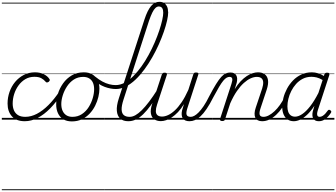

<svg xmlns="http://www.w3.org/2000/svg" viewBox="-20 -1312 3686 2105"><path d="M252 17Q159 17 111 -36Q63 -89 63 -177Q63 -243 84.5 -304.5Q106 -366 146 -414Q186 -462 241 -490.5Q296 -519 363 -519Q419 -519 460 -498.5Q501 -478 521 -447Q528 -438 525.5 -431Q523 -424 514 -415Q503 -408 494.5 -408Q486 -408 480 -416Q461 -439 433 -454.5Q405 -470 357 -470Q302 -470 258.5 -444.5Q215 -419 183.5 -376Q152 -333 135.5 -281Q119 -229 119 -176Q119 -134 133.5 -101Q148 -68 178.5 -49.5Q209 -31 258 -31Q269 -31 273.5 -23.5Q278 -16 277 -6.5Q276 3 269.5 10Q263 17 252 17ZM0 763H524V773H0ZM0 -20H524V0H0ZM0 -505H524V-500H0ZM0 -1283H524V-1273H0Z M251 17Q242 17 237.5 10Q233 3 233.5 -6.5Q234 -16 240 -23.5Q246 -31 257 -31Q321 -31 385 -64.5Q449 -98 512 -161Q575 -224 634 -313Q639 -321 648.5 -318.5Q658 -316 663.5 -308.5Q669 -301 662 -292Q599 -194 531.5 -125Q464 -56 393.5 -19.5Q323 17 251 17ZM524 763V773ZM524 -20V0ZM524 -505V-500ZM524 -1283V-1273Z M768 19Q712 19 673.5 -4.5Q635 -28 615.5 -70.5Q596 -113 596 -168Q596 -223 615 -284Q634 -345 672 -398.5Q710 -452 766.5 -485.5Q823 -519 899 -519Q954 -519 992 -496.5Q1030 -474 1050 -433.5Q1070 -393 1070 -339Q1070 -298 1058.5 -249.5Q1047 -201 1023.5 -153.5Q1000 -106 963.5 -67Q927 -28 878.5 -4.5Q830 19 768 19ZM774 -31Q833 -31 878 -61Q923 -91 952.5 -138Q982 -185 997 -237Q1012 -289 1012 -334Q1012 -376 998.5 -406Q985 -436 958 -452.5Q931 -469 892 -469Q834 -469 789.5 -440Q745 -411 714.5 -364.5Q684 -318 668 -266.5Q652 -215 652 -171Q652 -128 666.5 -96.5Q681 -65 708 -48Q735 -31 774 -31ZM524 763H1125V773H524ZM524 -20H1125V0H524ZM524 -505H1125V-500H524ZM524 -1283H1125V-1273H524Z M1250 -336Q1193 -336 1129.5 -359Q1066 -382 1001 -439Q993 -446 992.5 -454Q992 -462 997.5 -467.5Q1003 -473 1010.5 -474.5Q1018 -476 1025 -471Q1064 -439 1102 -418.5Q1140 -398 1177 -388.5Q1214 -379 1248 -379Q1298 -379 1347 -405.5Q1396 -432 1442 -478Q1488 -524 1530.5 -583.5Q1573 -643 1609.5 -710Q1646 -777 1675.5 -845.5Q1705 -914 1726 -977Q1747 -1040 1758.5 -1092Q1770 -1144 1770 -1178Q1770 -1190 1778 -1196Q1786 -1202 1797 -1202Q1808 -1202 1816 -1196Q1824 -1190 1824 -1178Q1824 -1141 1811.5 -1085.5Q1799 -1030 1776 -963.5Q1753 -897 1721 -825Q1689 -753 1649 -683Q1609 -613 1563 -550.5Q1517 -488 1466 -439.5Q1415 -391 1360.5 -363.5Q1306 -336 1250 -336ZM1126 763H1151V773H1126ZM1126 -20H1151V0H1126ZM1126 -505H1151V-500H1126ZM1126 -1283H1151V-1273H1126Z M1386 17Q1331 17 1298.5 -11.5Q1266 -40 1261 -96Q1256 -152 1283 -234L1564 -1099Q1597 -1200 1636.5 -1246Q1676 -1292 1727 -1292Q1758 -1292 1779 -1278.5Q1800 -1265 1811.5 -1240Q1823 -1215 1823 -1178Q1823 -1166 1814.5 -1159.5Q1806 -1153 1795.5 -1153Q1785 -1153 1777 -1159.5Q1769 -1166 1769 -1178Q1769 -1199 1763.5 -1213Q1758 -1227 1747.5 -1234Q1737 -1241 1721 -1241Q1702 -1241 1684.5 -1225Q1667 -1209 1650 -1174.5Q1633 -1140 1614 -1085L1334 -220Q1312 -152 1313.5 -110.5Q1315 -69 1337.5 -50Q1360 -31 1401 -31Q1411 -31 1415.5 -23.5Q1420 -16 1418 -7Q1416 2 1407.5 9.5Q1399 17 1386 17ZM1150 763H1544V773H1150ZM1150 -20H1544V0H1150ZM1150 -505H1544V-500H1150ZM1150 -1283H1544V-1273H1150Z M1387 17Q1376 17 1371.5 9.5Q1367 2 1368.5 -7Q1370 -16 1378.5 -23.5Q1387 -31 1402 -31Q1432 -31 1464.5 -49Q1497 -67 1534.5 -104Q1572 -141 1614.5 -197Q1657 -253 1706 -330Q1713 -341 1722 -339.5Q1731 -338 1736 -330Q1741 -322 1735 -312Q1682 -225 1636.5 -162Q1591 -99 1550 -59.5Q1509 -20 1469 -1.5Q1429 17 1387 17ZM1544 763V773ZM1544 -20V0ZM1544 -505V-500ZM1544 -1283V-1273Z M1744 16Q1700 16 1671 -4.5Q1642 -25 1634.5 -66.5Q1627 -108 1648 -172L1754 -494Q1759 -506 1765 -510.5Q1771 -515 1785 -515Q1801 -515 1807.5 -509Q1814 -503 1809 -491L1702 -165Q1688 -123 1688.5 -93.5Q1689 -64 1706.5 -49Q1724 -34 1757 -34Q1787 -34 1822.5 -50Q1858 -66 1896 -101Q1934 -136 1971.5 -191.5Q2009 -247 2045 -327L2099 -496Q2103 -508 2109 -512.5Q2115 -517 2129 -517Q2146 -517 2152.5 -511.5Q2159 -506 2154 -494L2035 -128Q2018 -77 2026 -54Q2034 -31 2072 -31Q2082 -31 2086 -23.5Q2090 -16 2088.5 -7Q2087 2 2079 9.5Q2071 17 2057 17Q2031 17 2012.5 9Q1994 1 1984 -14.5Q1974 -30 1972 -52Q1970 -74 1976 -101L1997 -171Q1965 -118 1931 -82.5Q1897 -47 1864 -25.5Q1831 -4 1800.5 6Q1770 16 1744 16ZM1544 763H2215V773H1544ZM1544 -20H2215V0H1544ZM1544 -505H2215V-500H1544ZM1544 -1283H2215V-1273H1544Z M2058 17Q2047 17 2043.5 9.5Q2040 2 2042.5 -7Q2045 -16 2052.5 -23.5Q2060 -31 2072 -31Q2089 -31 2110.5 -42.5Q2132 -54 2157.5 -79.5Q2183 -105 2212.5 -148.5Q2242 -192 2274 -257Q2317 -339 2349 -390.5Q2381 -442 2406.5 -469.5Q2432 -497 2455.5 -507Q2479 -517 2505 -517Q2515 -517 2517.5 -509.5Q2520 -502 2517.5 -493Q2515 -484 2509 -476.5Q2503 -469 2496 -469Q2480 -469 2463.5 -459.5Q2447 -450 2427.5 -426.5Q2408 -403 2382 -359.5Q2356 -316 2320 -248Q2280 -169 2245 -117.5Q2210 -66 2178.5 -37Q2147 -8 2117.5 4.5Q2088 17 2058 17ZM2214 763H2314V773H2214ZM2214 -20H2314V0H2214ZM2214 -505H2314V-500H2214ZM2214 -1283H2314V-1273H2214Z M2854 17Q2826 17 2807 7Q2788 -3 2779 -22.5Q2770 -42 2771 -69.5Q2772 -97 2784 -132L2854 -341Q2867 -382 2865.5 -410.5Q2864 -439 2846.5 -454Q2829 -469 2795 -469Q2764 -469 2728 -453Q2692 -437 2653.5 -402.5Q2615 -368 2577 -313Q2539 -258 2504 -179L2447 -4Q2444 6 2437.5 10.5Q2431 15 2416 15Q2404 15 2396.5 10Q2389 5 2392 -6L2518 -394Q2531 -433 2525.5 -451Q2520 -469 2497 -469Q2486 -469 2481.5 -476.5Q2477 -484 2478.5 -493Q2480 -502 2487 -509.5Q2494 -517 2506 -517Q2530 -517 2546 -509Q2562 -501 2570.5 -486Q2579 -471 2580 -450.5Q2581 -430 2575 -404L2553 -334Q2585 -386 2618.5 -421Q2652 -456 2685.5 -478Q2719 -500 2750 -509.5Q2781 -519 2808 -519Q2854 -519 2882.5 -498Q2911 -477 2918 -435Q2925 -393 2904 -329L2837 -127Q2820 -77 2827 -54Q2834 -31 2869 -31Q2879 -31 2883 -23.5Q2887 -16 2885.5 -7Q2884 2 2876 9.5Q2868 17 2854 17ZM2315 763H3011V773H2315ZM2315 -20H3011V0H2315ZM2315 -505H3011V-500H2315ZM2315 -1283H3011V-1273H2315Z M2854 17Q2843 17 2838.5 9.5Q2834 2 2835.5 -7Q2837 -16 2845.5 -23.5Q2854 -31 2869 -31Q2897 -31 2928 -47.5Q2959 -64 2990 -93Q3021 -122 3049 -161.5Q3077 -201 3100 -247Q3105 -257 3114 -256.5Q3123 -256 3129.5 -249.5Q3136 -243 3131 -233Q3106 -179 3075 -133Q3044 -87 3008 -53.5Q2972 -20 2933.5 -1.5Q2895 17 2854 17ZM3011 763V773ZM3011 -20V0ZM3011 -505V-500ZM3011 -1283V-1273Z M3201 17Q3162 17 3133.5 -2Q3105 -21 3089.5 -57Q3074 -93 3074 -141Q3074 -187 3087 -238.5Q3100 -290 3126.5 -339.5Q3153 -389 3192.5 -430Q3232 -471 3284 -495Q3336 -519 3400 -519Q3433 -519 3467.5 -508.5Q3502 -498 3531 -479L3536 -496Q3540 -507 3547 -511Q3554 -515 3567 -515Q3585 -515 3589.5 -507.5Q3594 -500 3590 -488L3465 -105Q3457 -81 3456.5 -64.5Q3456 -48 3463 -39.5Q3470 -31 3484 -31Q3500 -31 3516.5 -41Q3533 -51 3547 -66.5Q3561 -82 3572 -98Q3578 -106 3584.5 -108Q3591 -110 3600 -104Q3611 -97 3612 -90Q3613 -83 3608 -75Q3597 -57 3577.5 -35Q3558 -13 3532.5 2Q3507 17 3475 17Q3452 17 3437 9Q3422 1 3414 -13.5Q3406 -28 3405 -47.5Q3404 -67 3409 -90Q3413 -106 3418 -121Q3423 -136 3427 -152Q3386 -90 3346 -53Q3306 -16 3269.5 0.5Q3233 17 3201 17ZM3131 -146Q3131 -112 3140 -86.5Q3149 -61 3168 -47Q3187 -33 3215 -33Q3252 -33 3294 -61.5Q3336 -90 3381 -147.5Q3426 -205 3471 -293L3517 -435Q3481 -456 3451.5 -463Q3422 -470 3395 -470Q3342 -470 3300 -448.5Q3258 -427 3226.5 -392Q3195 -357 3173.5 -314.5Q3152 -272 3141.5 -228Q3131 -184 3131 -146ZM3011 763H3646V773H3011ZM3011 -20H3646V0H3011ZM3011 -505H3646V-500H3011ZM3011 -1283H3646V-1273H3011Z"/></svg>

Font: Playwrite NL Guides
Style: Regular
Weight: 400
Designer: Veronika Burian, José Scaglione
Foundry: TypeTogether
Version: Version 1.003